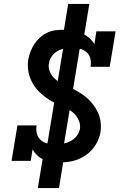

<svg xmlns="http://www.w3.org/2000/svg" viewBox="-20 -858 640 980"><path d="M284 -29Q284 -29 284 -29Q284 -29 284 -29Q263 -29 242 -32Q221 -35 203 -43Q185 -51 170.5 -64.5Q156 -78 146 -95L137 -37H39L69 -218H167Q163 -197 168 -177Q173 -157 187 -144Q201 -131 221 -126Q241 -121 262 -121Q282 -121 301.5 -124.5Q321 -128 339.5 -137.5Q358 -147 371 -163.5Q384 -180 388 -200Q391 -221 383.5 -240Q376 -259 363 -273.5Q350 -288 332.5 -297.5Q315 -307 297 -315.5Q279 -324 261 -332.5Q243 -341 226.5 -352Q210 -363 195 -375.5Q180 -388 167.5 -403Q155 -418 145.5 -435Q136 -452 130 -471.5Q124 -491 122.5 -511.5Q121 -532 124 -553Q128 -574 135.5 -594Q143 -614 155 -632.5Q167 -651 183.5 -666Q200 -681 219.5 -690.5Q239 -700 260 -703Q281 -706 301 -706Q325 -706 349 -702.5Q373 -699 394 -690Q415 -681 432.5 -666.5Q450 -652 462 -633L472 -698H570L540 -517H442Q446 -538 441.5 -558Q437 -578 422.5 -591Q408 -604 388 -609Q368 -614 347 -614Q329 -614 310 -610.5Q291 -607 274 -597.5Q257 -588 245 -571.5Q233 -555 230 -536Q226 -515 233 -496Q240 -477 253.5 -462.5Q267 -448 284 -438Q301 -428 319 -420Q337 -412 355 -403Q373 -394 389.5 -383.5Q406 -373 421 -360.5Q436 -348 448.5 -333Q461 -318 471 -301Q481 -284 487 -265.5Q493 -247 494.5 -226Q496 -205 493 -184Q489 -161 479 -139Q469 -117 453.5 -98.5Q438 -80 418 -66Q398 -52 375.5 -43.5Q353 -35 330 -32Q307 -29 284 -29ZM173 102 205 -90 216 -89 309 -652H352L299 -660L328 -838H436L404 -645L393 -646L300 -83H257L310 -75L281 102Z"/></svg>

Font: Iosevka Slab SmBdExObl
Style: Regular
Weight: 600
Width: 7
Italic angle: -9°
Monospace: yes
Designer: Belleve Invis
Foundry: Belleve Invis
Version: Version 11.1.0; ttfautohint (v1.8.3)